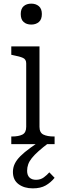

<svg xmlns="http://www.w3.org/2000/svg" viewBox="-20 -792 351 1055"><path d="M152 -657Q126 -657 110 -671Q94 -685 94 -715Q94 -744 110 -758Q126 -772 152 -772Q177 -772 193.5 -758Q210 -744 210 -715Q210 -685 193.5 -671Q177 -657 152 -657ZM197 -537V-95Q197 -63 218.5 -52.5Q240 -42 276 -42H280V0H42V-42H46Q82 -42 103 -52.5Q124 -63 124 -95V-444Q124 -466 106 -474Q88 -482 51 -489L42 -491V-537ZM225 -33 248 -7Q215 18 192 38.5Q169 59 155 76.5Q141 94 135 111Q129 128 129 146Q129 171 142 183.5Q155 196 178 196Q203 196 221 182.5Q239 169 251 155L280 185Q259 211 231 227Q203 243 160 243Q113 243 82 220Q51 197 51 153Q51 129 61 108Q71 87 92 66Q113 45 146 21Q179 -3 225 -33Z"/></svg>

Font: Roboto Serif SemiCondensed Light
Style: Regular
Weight: 300
Width: 4
Designer: Greg Gazdowicz
Foundry: Commercial Type
Version: Version 1.007